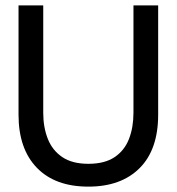

<svg xmlns="http://www.w3.org/2000/svg" viewBox="-20 -680 658 715"><path d="M309 15Q185 15 117 -55.5Q49 -126 49 -253V-660H141V-260Q141 -206 158 -163Q175 -120 212 -95Q249 -70 309 -70Q370 -70 407 -95Q444 -120 460.5 -163Q477 -206 477 -260V-660H569V-253Q569 -123 500 -54Q431 15 309 15Z"/></svg>

Font: Bricolage Grotesque 48pt
Style: Regular
Weight: 400
Designer: Mathieu Triay
Foundry: Atelier Triay
Version: Version 1.000; ttfautohint (v1.8.4.7-5d5b);gftools[0.9.32]